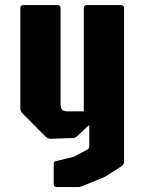

<svg xmlns="http://www.w3.org/2000/svg" viewBox="-20 -570 565 756"><path d="M204 166.5Q191.5 166.5 191.5 154V76Q191.5 66.5 199 65L272.5 46.5L324 19Q331.5 15 331.5 3.5V-78.5L285 -35Q276.5 -26.5 265 -26.5L180 -23.5Q168.5 -23.5 160 -31.5L68.5 -123.5Q60 -131.5 60 -143.5V-537.5Q60 -550 72.5 -550H206Q218.5 -550 218.5 -537.5V-161Q218.5 -144.5 224.5 -138Q230.5 -131.5 246.5 -131.5H310V-537.5Q310 -550 322.5 -550H456Q468.5 -550 468.5 -537.5V63.5Q468.5 78.5 460 83.5L393.5 126L309 161Q301.5 164 297.8 165.2Q294 166.5 286 166.5Z"/></svg>

Font: Jaro
Style: Regular
Weight: 400
Designer: Agyei Archer, Celine Hurka, Mirko Velimirović
Version: Version 1.000